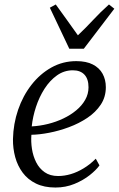

<svg xmlns="http://www.w3.org/2000/svg" viewBox="-20 -829 532 859"><path d="M425 -89Q410.5 -68.5 381.5 -45.5Q352.5 -22.5 313 -6.2Q273.5 10 228 10Q177.5 10 141 -7.8Q104.5 -25.5 81.5 -56.5Q58.5 -87.5 48 -126.2Q37.5 -165 38 -206.5Q39.5 -275 61 -337.8Q82.5 -400.5 120.8 -449.5Q159 -498.5 210 -527Q261 -555.5 321.5 -555.5Q366 -555.5 395.2 -540.5Q424.5 -525.5 439 -499Q453.5 -472.5 453.5 -439Q453.5 -395 430.8 -360.8Q408 -326.5 370.5 -301.5Q333 -276.5 288.5 -260Q244 -243.5 199.8 -235Q155.5 -226.5 120.5 -226Q118 -195 123 -162.8Q128 -130.5 141.8 -103Q155.5 -75.5 179.8 -58.5Q204 -41.5 240 -41.5Q268 -41.5 296.8 -50Q325.5 -58.5 354 -75.8Q382.5 -93 408.5 -119ZM306 -514.5Q267 -514.5 235 -491.8Q203 -469 179.2 -432Q155.5 -395 141 -350.8Q126.5 -306.5 122 -263.5Q158.5 -265.5 194.8 -274.5Q231 -283.5 263.5 -299Q296 -314.5 321.2 -335.5Q346.5 -356.5 361.2 -382.5Q376 -408.5 376 -438.5Q376 -475.5 357.8 -495Q339.5 -514.5 306 -514.5ZM290 -611 203 -794.5 229.5 -809Q253 -776 278 -741.8Q303 -707.5 328.5 -671Q364.5 -705 396 -739Q427.5 -773 467.5 -809L491.5 -790L355 -611Z"/></svg>

Font: Merriweather 48pt Light
Style: Italic
Weight: 300
Italic angle: -7.8°
Version: Version 2.101